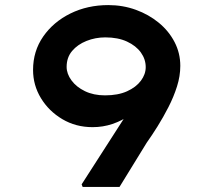

<svg xmlns="http://www.w3.org/2000/svg" viewBox="-20 -735 834 755"><path d="M305 0 301 -10 585 -452 597 -395Q577 -362 550.5 -333.5Q524 -305 491.5 -282.5Q459 -260 422 -247.5Q385 -235 344 -235Q278 -235 225 -266.5Q172 -298 141 -349Q110 -400 110 -460Q110 -534 150 -591.5Q190 -649 257 -682Q324 -715 406 -715Q463 -715 514 -696.5Q565 -678 604.5 -645.5Q644 -613 666.5 -569.5Q689 -526 689 -476Q689 -436 676 -395Q663 -354 642.5 -314Q622 -274 599.5 -238Q577 -202 557 -174L450 0ZM393 -360Q444 -360 479.5 -376Q515 -392 534 -417.5Q553 -443 553 -471Q553 -502 534 -528.5Q515 -555 479.5 -571.5Q444 -588 394 -588Q355 -588 320 -574Q285 -560 263.5 -534.5Q242 -509 242 -472Q242 -445 261 -419Q280 -393 314 -376.5Q348 -360 393 -360Z"/></svg>

Font: Lexend Zetta SemiBold
Style: Regular
Weight: 600
Designer: Bonnie Shaver-Troup, Thomas Jockin
Foundry: Lexend
Version: Version 1.007